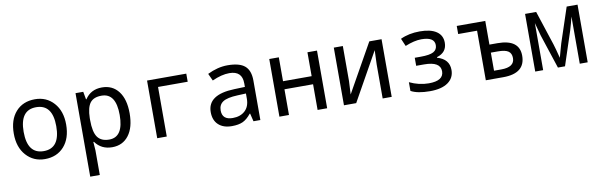

<svg xmlns="http://www.w3.org/2000/svg" viewBox="-50 -1032 5502 1758"><g transform="rotate(-10 2700.5 -153.0)"><path d="M297.9 9.8Q192.4 9.8 124.3 -66.2Q56.2 -142.1 56.2 -269Q56.2 -397.5 122.3 -471.7Q188.5 -545.9 300.8 -545.9Q407.2 -545.9 475.1 -470.2Q543 -394.5 543 -269Q543 -139.6 476.1 -64.9Q409.2 9.8 297.9 9.8ZM299.8 -64Q451.2 -64 451.2 -269Q451.2 -472.2 298.8 -472.2Q147.9 -472.2 147.9 -269Q147.9 -64 299.8 -64Z M766.1 -67.9H760.3Q766.1 -4.9 766.1 11.2V240.2H677.2V-536.1H749L762.2 -463.9H766.1Q819.8 -545.9 923.3 -545.9Q1021.5 -545.9 1077.4 -472.9Q1133.3 -399.9 1133.3 -269Q1133.3 -137.2 1077.1 -63.7Q1021 9.8 923.3 9.8Q822.3 9.8 766.1 -67.9ZM766.1 -289.1V-269Q766.1 -158.2 800 -111.1Q834 -64 908.2 -64Q1041 -64 1041 -270Q1041 -472.2 907.2 -472.2Q833 -472.2 800.5 -429.2Q768.1 -386.2 766.1 -289.1Z M1707 -460.9H1431.2V0H1342.3V-536.1H1707Z M2237.3 0 2219.2 -74.2H2215.3Q2177.7 -26.9 2138.2 -8.5Q2098.6 9.8 2036.1 9.8Q1956.5 9.8 1911.4 -32.2Q1866.2 -74.2 1866.2 -149.9Q1866.2 -312 2115.2 -319.8L2214.4 -323.2V-356.9Q2214.4 -472.2 2095.2 -472.2Q2023.4 -472.2 1935.1 -432.1L1904.3 -499Q2000 -545.9 2091.3 -545.9Q2202.1 -545.9 2251.7 -503.4Q2301.3 -460.9 2301.3 -367.2V0ZM2213.4 -262.2 2134.3 -258.8Q2038.6 -254.9 1998.5 -228.8Q1958.5 -202.6 1958.5 -148.9Q1958.5 -62 2056.2 -62Q2127.9 -62 2170.7 -101.8Q2213.4 -141.6 2213.4 -213.9Z M2567.4 -536.1V-314H2833.5V-536.1H2922.4V0H2833.5V-238.8H2567.4V0H2478.5V-536.1Z M3162.6 -536.1V-210L3156.2 -86.9L3408.7 -536.1H3522.5V0H3438.5V-315.9L3443.4 -448.2L3192.4 0H3078.6V-536.1Z M3847.7 -315.9Q3931.6 -315.9 3967 -335.2Q4002.4 -354.5 4002.4 -397Q4002.4 -472.2 3880.4 -472.2Q3814.9 -472.2 3729.5 -437L3698.7 -508.8Q3776.9 -545.9 3879.4 -545.9Q3979.5 -545.9 4033.4 -509.5Q4087.4 -473.1 4087.4 -404.8Q4087.4 -314 3993.7 -286.1V-280.8Q4104.5 -249 4104.5 -147.9Q4104.5 -74.2 4045.7 -32.2Q3986.8 9.8 3877.4 9.8Q3762.7 9.8 3700.7 -23.9V-105Q3788.6 -63 3879.4 -63Q4017.6 -63 4017.6 -150.9Q4017.6 -241.2 3865.7 -241.2H3792.5V-315.9Z M4486.8 -315.9H4561.5Q4764.6 -315.9 4764.6 -164.1Q4764.6 0 4559.6 0H4397.5V-460.9H4221.7V-536.1H4486.8ZM4486.8 -241.2V-73.2H4553.7Q4677.7 -73.2 4677.7 -157.2Q4677.7 -201.2 4648.9 -221.2Q4620.1 -241.2 4551.8 -241.2Z M5344.7 0H5271V-438Q5267.1 -424.8 5254.9 -376Q5244.1 -334.5 5237.8 -315.9L5133.8 0H5067.9L4963.9 -315.9Q4960 -328.1 4930.7 -438V0H4856.9V-536.1H4960L5064.9 -215.8Q5077.1 -178.2 5100.6 -85Q5103 -91.3 5126.5 -178.2Q5131.3 -197.3 5136.7 -213.9L5243.7 -536.1H5344.7Z"/></g></svg>

Font: Apple Sans Adjectives
Style: Regular
Weight: 400
Monospace: yes
Foundry: Apple Sans Adjectives
Version: Version 0.01